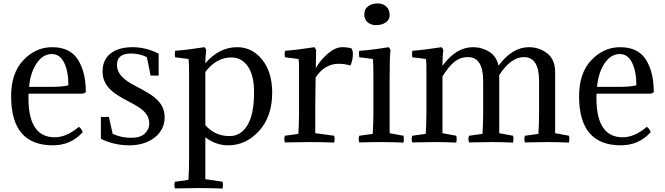

<svg xmlns="http://www.w3.org/2000/svg" viewBox="-20 -830 3887 1123"><path d="M461 -282H147Q138 -27 300 -27Q369 -27 441 -88Q456 -79 464 -57Q395 20 289 20Q45 20 45 -267Q45 -403 117 -478.5Q189 -554 285 -554Q390 -554 436 -481Q482 -408 482 -291Q472 -283 461 -282ZM283 -514Q231 -514 194.5 -460Q158 -406 150 -322H274Q348 -322 380 -331Q380 -413 355 -463.5Q330 -514 283 -514Z M747 -24Q801 -24 827 -49Q853 -74 853 -107Q853 -126 847 -142Q841 -158 827.5 -173Q814 -188 792 -202.5Q770 -217 737 -234Q696 -255 666.5 -274Q637 -293 618 -314Q599 -335 589.5 -359Q580 -383 580 -413Q580 -449 593 -475.5Q606 -502 629.5 -519.5Q653 -537 685 -545.5Q717 -554 756 -554Q834 -554 908 -516V-388H861L839 -496Q795 -517 746 -517Q664 -517 664 -450Q664 -414 691 -384Q718 -354 778 -324Q819 -303 850 -284Q881 -265 901.5 -244Q922 -223 932.5 -198.5Q943 -174 943 -143Q943 -108 928 -78Q913 -48 886 -26.5Q859 -5 821 7.5Q783 20 737 20Q648 20 570 -18V-146H617L639 -47Q690 -24 747 -24Z M1323 -34Q1389 -34 1427.5 -98Q1466 -162 1466 -291Q1466 -390 1429.5 -442Q1393 -494 1333 -494Q1245 -494 1181 -409V-98Q1237 -34 1323 -34ZM1086 -391Q1086 -458 1083 -485L1004 -495Q1001 -511 1004 -533Q1074 -538 1176 -554Q1185 -545 1186 -534Q1181 -499 1181 -460Q1262 -554 1367 -554Q1455 -554 1513.5 -481Q1572 -408 1572 -288Q1572 -149 1495.5 -64.5Q1419 20 1315 20Q1242 20 1181 -27V218L1282 233Q1286 249 1282 273Q1219 270 1143 270Q1087 270 1003 272Q997 252 1003 233L1082 222Q1086 167 1086 95Z M1829 -534 1827 -431Q1852 -477 1896.5 -515.5Q1941 -554 1981 -554Q2012 -554 2036 -547Q2044 -534 2044 -513Q2044 -480 2030 -447Q1994 -457 1961 -457Q1879 -457 1826 -377L1824 -202V-51L1935 -36Q1939 -20 1935 4Q1872 1 1791 1Q1730 1 1646 3Q1640 -16 1646 -36L1725 -47Q1729 -102 1729 -174V-448Q1729 -468 1726 -485L1647 -495Q1643 -510 1647 -533Q1716 -538 1819 -554Q1828 -544 1829 -534Z M2259 -372V-51L2340 -36Q2341 -31 2341.5 -27Q2342 -23 2342 -18Q2342 -13 2341.5 -7.5Q2341 -2 2340 4Q2277 1 2211 1Q2188 1 2155.5 1.5Q2123 2 2081 3Q2078 -6 2078 -16Q2078 -25 2081 -36L2160 -47Q2162 -75 2163 -106.5Q2164 -138 2164 -174V-387Q2164 -453 2161 -485L2082 -495Q2080 -500 2080 -512Q2080 -517 2080 -522Q2080 -527 2082 -533Q2150 -537 2254 -554Q2263 -544 2264 -534Q2259 -506 2259 -372ZM2113 -729Q2111 -734 2111 -739.5Q2111 -745 2111 -750Q2111 -777 2133.5 -793.5Q2156 -810 2189 -810Q2220 -810 2239.5 -791.5Q2259 -773 2259 -741Q2259 -715 2236.5 -699Q2214 -683 2179 -683Q2155 -683 2136.5 -695Q2118 -707 2113 -729Z M3133 -357Q3133 -496 3044 -496Q2968 -496 2900 -391V-51L2981 -36Q2985 -20 2981 4Q2918 1 2853 1Q2807 1 2723 3Q2717 -16 2723 -36L2802 -47Q2806 -102 2806 -174V-357Q2806 -496 2717 -496Q2672 -496 2638 -468.5Q2604 -441 2568 -383V-51L2649 -36Q2653 -20 2649 4Q2586 1 2521 1Q2475 1 2391 3Q2385 -16 2391 -36L2470 -47Q2474 -102 2474 -174V-448Q2474 -468 2471 -485L2392 -495Q2388 -510 2392 -533Q2459 -538 2563 -554Q2572 -544 2573 -534Q2568 -508 2568 -445Q2647 -554 2746 -554Q2798 -554 2841 -527.5Q2884 -501 2896 -446Q2976 -554 3073 -554Q3134 -554 3180.5 -518Q3227 -482 3227 -407V-51L3308 -36Q3312 -20 3308 4Q3245 1 3180 1Q3134 1 3050 3Q3044 -16 3050 -36L3129 -47Q3133 -102 3133 -174Z M3783 -282H3469Q3460 -27 3622 -27Q3691 -27 3763 -88Q3778 -79 3786 -57Q3717 20 3611 20Q3367 20 3367 -267Q3367 -403 3439 -478.5Q3511 -554 3607 -554Q3712 -554 3758 -481Q3804 -408 3804 -291Q3794 -283 3783 -282ZM3605 -514Q3553 -514 3516.5 -460Q3480 -406 3472 -322H3596Q3670 -322 3702 -331Q3702 -413 3677 -463.5Q3652 -514 3605 -514Z"/></svg>

Font: Adamina
Style: Regular
Weight: 400
Designer: Cyreal (www.cyreal.org)
Foundry: Cyreal
Version: Version 1.011